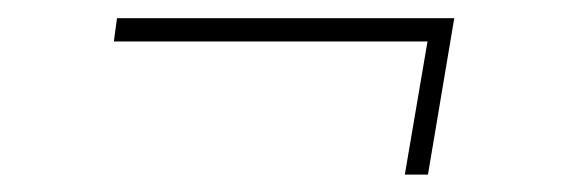

<svg xmlns="http://www.w3.org/2000/svg" viewBox="-20 -388 627 214"><path d="M457 -193.4H431.2L456.5 -341.8H106.9L110.4 -367.7H486.3Z"/></svg>

Font: TypoPRO Roboto Mono
Style: Italic
Weight: 250
Designer: Google
Version: Version 2.000986; 2015; ttfautohint (v1.3)